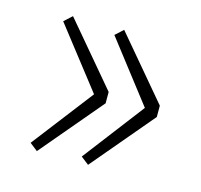

<svg xmlns="http://www.w3.org/2000/svg" viewBox="-68 -547 565 540"><g transform="rotate(15 214.5 -277.5)"><path d="M82 -81 234 -261V-294L82 -474L59 -453L196 -277L59 -99ZM231 -81 383 -261V-294L231 -474L208 -453L344 -277L208 -99Z"/></g></svg>

Font: Harano Aji Gothic ExtraLight
Style: Regular
Weight: 250
Foundry: Masamichi Hosoda
Version: HaranoAjiGothic-ExtraLight version 20230610;ttx 4.39.4